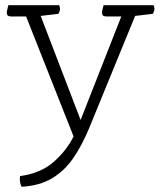

<svg xmlns="http://www.w3.org/2000/svg" viewBox="-20 -520 617 736"><path d="M262 3 80 -457H22Q6 -457 6 -471Q6 -477 10 -492L12 -500H207Q210 -492 210 -486Q210 -478 204 -467L136 -459L289 -60L445 -457H387Q371 -457 371 -471Q371 -477 375 -492L377 -500H569Q572 -492 572 -486Q572 -478 566 -467L498 -459L321 -27Q294 38 260.5 86.5Q227 135 179.5 163.5Q132 192 63 196Q59 189 57.5 181Q56 173 56 167Q56 160 57 155Q137 144 186.5 100Q236 56 262 3Z"/></svg>

Font: Scope One
Style: Regular
Weight: 400
Designer: Dalton Maag Ltd
Foundry: Dalton Maag Ltd
Version: Version 1.001; ttfautohint (v1.4.1) -l 11 -r 50 -G 50 -x 14 